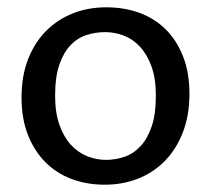

<svg xmlns="http://www.w3.org/2000/svg" viewBox="-20 -497 578 526"><path d="M499 -240Q499 -181 481 -134.5Q463 -88 431.5 -56Q400 -24 358 -7.5Q316 9 267 9Q218 9 176.5 -6.5Q135 -22 104.5 -52.5Q74 -83 56.5 -127.5Q39 -172 39 -230Q39 -289 57 -335Q75 -381 106.5 -412.5Q138 -444 180 -460.5Q222 -477 271 -477Q320 -477 361.5 -462Q403 -447 433.5 -417Q464 -387 481.5 -342.5Q499 -298 499 -240ZM407 -235Q407 -282 395 -315Q383 -348 363.5 -369Q344 -390 319 -399.5Q294 -409 268 -409Q242 -409 217 -401Q192 -393 173 -373Q154 -353 142.5 -319.5Q131 -286 131 -235Q131 -188 143 -154.5Q155 -121 174.5 -100Q194 -79 219 -69Q244 -59 270 -59Q296 -59 321 -67.5Q346 -76 365 -96.5Q384 -117 395.5 -150.5Q407 -184 407 -235Z"/></svg>

Font: Mukta
Style: Regular
Weight: 400
Designer: Girish Dalvi and Yashodeep Gholap
Foundry: Ek Type
Version: Version 2.538;PS 1.001;hotconv 16.6.51;makeotf.lib2.5.65220;